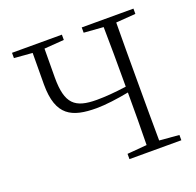

<svg xmlns="http://www.w3.org/2000/svg" viewBox="-126 -857 1014 991"><g transform="rotate(-20 380.5 -361.5)"><path d="M528 0H706V-29L598 -38C597 -136 597 -234 597 -333V-390C597 -489 597 -589 598 -686L706 -694V-723H422V-694L529 -686C531 -588 531 -489 531 -390V-358C467 -349 413 -345 368 -345C248 -345 203 -383 203 -527L204 -686L313 -694V-723H39V-694L139 -686L138 -513C138 -340 218 -305 352 -305C402 -305 468 -314 531 -326C531 -225 531 -131 529 -38L421 -29V0Z"/></g></svg>

Font: Noto Serif CJK SC ExtraLight
Style: Regular
Weight: 200
Designer: Ryoko NISHIZUKA 西塚涼子 (kana & ideographs); Frank Grießhammer (Latin, Greek & Cyrillic); Wenlong ZHANG 张文龙 (bopomofo); San
Foundry: Adobe
Version: Version 2.001;hotconv 1.1.0;makeotfexe 2.6.0